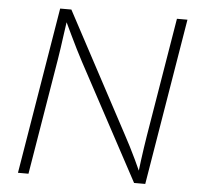

<svg xmlns="http://www.w3.org/2000/svg" viewBox="-52 -781 863 835"><g transform="rotate(5 379.5 -364.0)"><path d="M56.6 0 177.2 -727.5H226.1L505.9 -204.1Q518.1 -182.1 531.2 -156Q544.4 -129.9 558.1 -101.3Q571.8 -72.8 585.4 -42L577.6 -41Q581.1 -71.3 585 -100.6Q588.9 -129.9 593 -157.7Q597.2 -185.5 601.1 -210L687 -727.5H732.9L612.3 0H563.5L291.5 -505.9Q278.3 -531.2 264.6 -558.1Q251 -585 236.3 -616Q221.7 -647 203.6 -684.6L212.4 -685.5Q207 -648.9 202.6 -616.9Q198.2 -585 194.3 -557.1Q190.4 -529.3 186.5 -506.3L102.5 0Z"/></g></svg>

Font: Inter 16pt ExtraLight
Style: Italic
Weight: 250
Italic angle: -9.3988°
Version: Version 4.001;git-66647c0bb